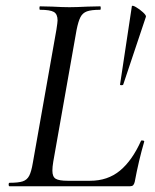

<svg xmlns="http://www.w3.org/2000/svg" viewBox="-20 -647 539 667"><path d="M13 -12Q44 -12 59 -17Q74 -22 81.5 -36.5Q89 -51 94 -81L176 -544Q180 -570 180 -576Q180 -598 167 -605.5Q154 -613 119 -613Q117 -613 117 -619Q117 -625 119 -625L162 -624Q198 -622 221 -622Q244 -622 284 -624L328 -625Q330 -625 330 -619Q330 -613 328 -613Q297 -613 282 -607.5Q267 -602 259.5 -587.5Q252 -573 246 -543L165 -85Q162 -67 162 -54Q162 -33 173.5 -26Q185 -19 215 -19H293Q354 -19 396.5 -54Q439 -89 470 -158Q470 -159 473 -159Q482 -159 481 -155Q462 -90 448 -15Q446 -7 442.5 -3.5Q439 0 432 0H13Q10 0 10 -6Q10 -12 13 -12ZM487 -589 408 -353Q407 -351 402 -351Q397 -351 397 -353L438 -625Q439 -630 452 -622.5Q465 -615 476.5 -604.5Q488 -594 487 -589Z"/></svg>

Font: Cormorant Infant Medium
Style: Italic
Weight: 500
Italic angle: -10°
Designer: Christian Thalmann (Catharsis Fonts)
Foundry: Catharsis Fonts
Version: Version 4.000